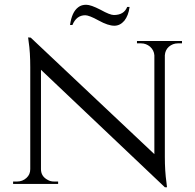

<svg xmlns="http://www.w3.org/2000/svg" viewBox="-20 -772 819 806"><path d="M458 -709C447 -709 429 -716 402 -731C375 -745 355 -752 342 -752C329 -752 318 -749 309 -742C309 -742 309 -742 309 -742C290 -728 279 -703 274 -667C274 -667 284 -667 284 -667C284 -667 284 -667 284 -667C295 -694 313 -708 338 -708C338 -708 338 -708 338 -708C348 -708 367 -701 394 -686C421 -671 443 -664 460 -664C476 -664 490 -671 502 -685C513 -699 521 -718 524 -743C524 -743 514 -743 514 -743C514 -743 514 -743 514 -743C505 -720 486 -709 458 -709C458 -709 458 -709 458 -709ZM744 -590C744 -590 744 -600 744 -600C744 -600 555 -600 555 -600C555 -600 555 -590 555 -590C555 -590 572 -590 572 -590C572 -590 572 -590 572 -590C587 -590 599 -585 610 -576C621 -566 627 -554 628 -540C628 -540 628 -125 628 -125C628 -125 109 -614 109 -614C109 -614 98 -615 98 -615C98 -615 100 -599 100 -599C100 -599 100 -599 100 -599C105 -567 107 -531 107 -490C107 -490 107 -62 107 -62C107 -62 107 -62 107 -62C107 -47 102 -35 91 -25C80 -15 67 -10 52 -10C52 -10 35 -10 35 -10C35 -10 35 0 35 0C35 0 224 0 224 0C224 0 224 -10 224 -10C224 -10 207 -10 207 -10C207 -10 207 -10 207 -10C197 -10 188 -12 180 -17C180 -17 180 -17 180 -17C161 -27 152 -42 152 -62C152 -62 152 -479 152 -479C152 -479 672 14 672 14C672 14 681 14 681 14C681 14 679 -4 679 -4C679 -4 679 -4 679 -4C674 -39 672 -75 672 -114C672 -114 672 -540 672 -540C672 -540 672 -540 672 -540C673 -554 678 -566 689 -576C700 -585 712 -590 727 -590C727 -590 744 -590 744 -590Z"/></svg>

Font: Cinzel Utterance
Style: Regular
Weight: 500
Designer: Natanael Gama
Foundry: ""
Version: ""